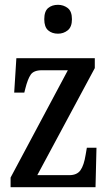

<svg xmlns="http://www.w3.org/2000/svg" viewBox="-20 -778 455 798"><path d="M24 0V-40L262 -486H154Q120 -486 107.5 -467.5Q95 -449 85 -409L81 -393H39L48 -536H374V-495L135 -50H268Q300 -50 314.5 -70.5Q329 -91 336 -135L341 -164H381L377 0ZM221 -638Q196 -638 180 -652Q164 -666 164 -698Q164 -731 180 -744.5Q196 -758 221 -758Q244 -758 261.5 -744.5Q279 -731 279 -698Q279 -666 261.5 -652Q244 -638 221 -638Z"/></svg>

Font: Noto Serif Lao ExtraCondensed Medium
Style: Regular
Weight: 500
Width: 2
Designer: Monotype Design Team
Foundry: Monotype Imaging Inc.
Version: Version 2.003; ttfautohint (v1.8.4.7-5d5b)